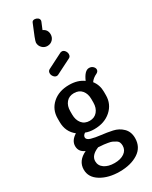

<svg xmlns="http://www.w3.org/2000/svg" viewBox="-303 -1061 1068 1347"><g transform="rotate(-30 231.5 -387.5)"><path d="M318 -641 197 -580Q191 -577 185 -577Q171 -577 160.5 -590Q150 -603 150 -618Q150 -636 165 -644L289 -707Q299 -709 300 -709Q314 -709 324 -696Q334 -683 334 -668Q334 -648 318 -641ZM226 -122Q187 -122 157 -134Q138 -122 138 -106Q138 -86 169.5 -77Q201 -68 245.5 -63Q290 -58 334.5 -48.5Q379 -39 410.5 -8Q442 23 442 74Q442 148 382.5 186.5Q323 225 232 225Q142 225 80.5 187.5Q19 150 19 87Q19 16 96 -20Q49 -40 49 -86Q49 -131 99 -162Q40 -208 40 -288V-316Q40 -388 91.5 -434Q143 -480 226 -480Q296 -480 342 -446Q371 -513 407 -513Q426 -513 438 -501.5Q450 -490 450 -477Q450 -461 433 -452Q400 -437 383 -412Q415 -371 415 -316V-288Q415 -216 362 -169Q309 -122 226 -122ZM313 -288V-316Q313 -359 290.5 -386Q268 -413 227 -413Q187 -413 164.5 -386Q142 -359 142 -316V-289Q142 -245 164.5 -217Q187 -189 228 -189Q267 -189 290 -216.5Q313 -244 313 -288ZM340 77Q340 62 335 50Q330 38 315.5 30Q301 22 292.5 17.5Q284 13 260 9Q236 5 229.5 4.5Q223 4 196 2Q188 1 185 1Q118 28 118 76Q118 112 149 133.5Q180 155 231 155Q280 155 310 134Q340 113 340 77ZM233 -792Q209 -792 191.5 -809.5Q174 -827 174 -852Q174 -868 224 -985Q229 -1000 247 -1000Q260 -1000 271.5 -992Q283 -984 283 -971Q283 -966 280 -959L258 -906Q293 -891 293 -852Q293 -827 276 -809.5Q259 -792 233 -792Z"/></g></svg>

Font: AkaAcidDosis
Style: SemiBold
Weight: 600
Designer: Edgar Tolentino, Pablo Impallari, Igino Marini, Cyberella
Foundry: Edgar Tolentino, Pablo Impallari, Igino Marini, Cyberella
Version: Version 1.007